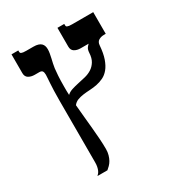

<svg xmlns="http://www.w3.org/2000/svg" viewBox="-177 -648 876 956"><g transform="rotate(-30 261.0 -170.5)"><path d="M374 -354Q375 -371.6 382.1 -380.9Q389.2 -390.1 394 -394H348.1Q327.6 -394 313.2 -402.8Q298.8 -411.6 298.8 -432.1V-540H337.9V-531.7Q337.9 -528.8 339.1 -526.4Q340.3 -523.9 344 -522.2Q347.7 -520.5 354.2 -519.5Q360.8 -518.6 371.6 -518.6H492.2V-394H482.9Q464.4 -394 451.7 -386.2Q439 -378.4 437.5 -360.4Q434.1 -314.9 423.6 -285.2Q413.1 -255.4 397.9 -237.1Q382.8 -218.8 364 -209.7Q345.2 -200.7 325 -196.5Q304.7 -192.4 284.4 -191.4Q264.2 -190.4 245.6 -188Q227.1 -185.5 211.7 -179.7Q196.3 -173.8 186 -160.2Q189 -125.5 192.4 -90.3Q195.8 -55.2 199 -21.5Q202.1 12.2 204.3 43.7Q206.5 75.2 206.5 102.5Q206.5 121.6 202.1 136.7Q197.8 151.9 191.2 163.6Q184.6 175.3 176 183.8Q167.5 192.4 159.7 198.7H102.5Q106.9 194.8 111.3 189.5Q115.7 184.1 118.9 176.5Q122.1 168.9 124.3 158.4Q126.5 147.9 126.5 133.8V-220.7Q126.5 -253.4 127.4 -277.6Q128.4 -301.8 129.4 -319.1Q130.4 -336.4 131.3 -347.9Q132.3 -359.4 132.3 -366.7Q132.3 -380.4 127.7 -387.2Q123 -394 110.4 -394H84Q63.5 -394 49.1 -402.8Q34.7 -411.6 34.7 -432.1V-540H73.7V-531.7Q73.7 -528.8 75 -526.4Q76.2 -523.9 79.8 -522.2Q83.5 -520.5 90.1 -519.5Q96.7 -518.6 107.4 -518.6H147.9Q164.6 -518.6 175.3 -515.1Q186 -511.7 192.4 -505.4Q198.7 -499 201.4 -490.7Q204.1 -482.4 204.1 -472.2Q204.1 -460.9 201.9 -448.5Q199.7 -436 196.8 -423.1Q193.8 -410.2 190.9 -397.2Q188 -384.3 186.5 -372.6Q184.6 -356.4 182.9 -332Q181.2 -307.6 181.2 -269.5Q181.2 -257.8 181.2 -245.8Q181.2 -233.9 182.1 -221.7Q193.8 -232.9 212.2 -238.8Q230.5 -244.6 251.2 -249Q272 -253.4 293.2 -258.5Q314.5 -263.7 331.8 -274.7Q349.1 -285.6 360.8 -304.4Q372.6 -323.2 374 -354Z"/></g></svg>

Font: Arian AMU Serif
Style: Bold
Weight: 700
Designer: Ruben Hakobyan (Tarumian)
Foundry: Ruben Hakobyan (Tarumian)
Version: Version 1.002